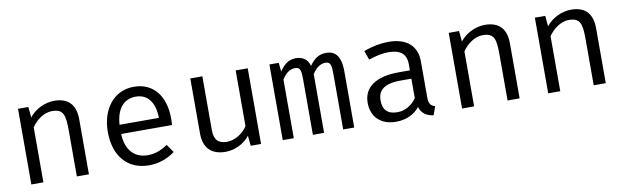

<svg xmlns="http://www.w3.org/2000/svg" viewBox="-39 -922 4278 1317"><g transform="rotate(-10 2100.0 -263.0)"><path d="M100 0H184V-383C212 -425 265 -471 327 -471C406 -471 417 -428 417 -320V0H501V-382C501 -480 456 -538 353 -538C291 -538 221 -507 179 -453L172 -527H100Z M767 -234H1121C1122 -245 1123 -261 1123 -279C1123 -439 1041 -538 908 -538C768 -538 679 -422 679 -263C679 -99 766 11 920 11C985 11 1051 -12 1100 -50L1061 -106C1014 -75 974 -59 920 -59C839 -59 771 -112 767 -234ZM909 -469C989 -469 1039 -411 1041 -298H767C774 -414 831 -469 909 -469Z M1384 -527H1300V-144C1300 -46 1350 11 1452 11C1514 11 1579 -18 1621 -71L1628 0H1700V-527H1616V-139C1587 -94 1531 -55 1473 -55C1412 -55 1384 -85 1384 -153Z M2247 -538C2194 -538 2160 -510 2131 -468C2115 -522 2076 -538 2036 -538C1983 -538 1950 -506 1922 -465L1916 -527H1851V0H1928V-409C1957 -454 1987 -472 2020 -472C2058 -472 2061 -445 2061 -378V0H2139V-409C2168 -454 2199 -472 2231 -472C2269 -472 2272 -445 2272 -378V0H2349V-392C2349 -513 2298 -538 2247 -538Z M2878 -115V-368C2878 -472 2812 -538 2681 -538C2629 -538 2573 -528 2508 -505L2531 -441C2585 -460 2633 -468 2668 -468C2746 -468 2793 -440 2793 -363V-320H2715C2556 -320 2469 -259 2469 -151C2469 -53 2533 11 2639 11C2707 11 2766 -14 2804 -63C2818 -15 2855 6 2900 12L2921 -48C2891 -57 2878 -73 2878 -115ZM2660 -52C2591 -52 2559 -86 2559 -152C2559 -220 2601 -262 2717 -262H2793V-127C2762 -80 2712 -52 2660 -52Z M3100 0H3184V-383C3212 -425 3265 -471 3327 -471C3406 -471 3417 -428 3417 -320V0H3501V-382C3501 -480 3456 -538 3353 -538C3291 -538 3221 -507 3179 -453L3172 -527H3100Z M3700 0H3784V-383C3812 -425 3865 -471 3927 -471C4006 -471 4017 -428 4017 -320V0H4101V-382C4101 -480 4056 -538 3953 -538C3891 -538 3821 -507 3779 -453L3772 -527H3700Z"/></g></svg>

Font: FiraMono Nerd Font
Style: Regular
Weight: 400
Designer: Carrois Corporate & Edenspiekermann AG
Foundry: Carrois Corporate GbR & Edenspiekermann AG
Version: Version 003.206;Nerd Fonts 3.3.0